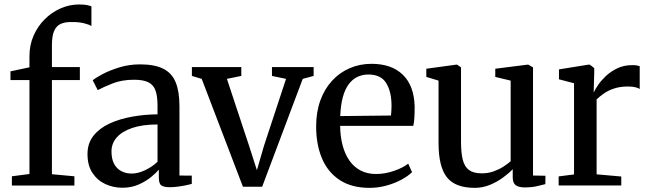

<svg xmlns="http://www.w3.org/2000/svg" viewBox="-20 -850 2974 880"><path d="M34.5 0.5V-42L115 -52.5V-483H28V-523L115 -541.5V-593Q115 -643.5 134 -686.8Q153 -730 185.2 -762Q217.5 -794 258.2 -811.8Q299 -829.5 342.5 -829.5Q365.5 -829.5 378.5 -826.8Q391.5 -824 399 -821V-730.5Q389 -737.5 365 -743.5Q341 -749.5 308 -749Q276.5 -749.5 256.8 -739.8Q237 -730 227.5 -706.8Q218 -683.5 218 -643V-542.5H346V-483H218V-51.5L321 -42V0.5Z M541.5 10.5Q499 10.5 462.5 -6.5Q426 -23.5 403.5 -57.8Q381 -92 381 -144Q381 -193.5 408.5 -228Q436 -262.5 482 -283.8Q528 -305 585.2 -315.2Q642.5 -325.5 702 -326V-366Q702 -408.5 693 -434.5Q684 -460.5 660.8 -472.5Q637.5 -484.5 594.5 -484.5Q538.5 -484.5 495.8 -467.5Q453 -450.5 428 -437L405 -482Q417 -492.5 449.2 -509.8Q481.5 -527 526.5 -541Q571.5 -555 622 -555Q688.5 -555 728.2 -535Q768 -515 785.2 -472.8Q802.5 -430.5 802.5 -363.5V-45.5L859 -45V-7Q848 -4 831 -0.5Q814 3 794.5 5.5Q775 8 758 8Q731.5 8 719.8 0Q708 -8 708 -36.5V-72.5Q696.5 -58.5 673 -39Q649.5 -19.5 616 -4.5Q582.5 10.5 541.5 10.5ZM584 -54.5Q612.5 -54.5 644.8 -69.8Q677 -85 702 -108.5V-279.5Q633 -279.5 586 -263.5Q539 -247.5 515 -220Q491 -192.5 491 -156Q491 -121 503.2 -98.5Q515.5 -76 536.8 -65.2Q558 -54.5 584 -54.5Z M1093.5 6 904.5 -488.5 859.5 -502V-542.5H1086V-502L1020 -488.5L1120.5 -185L1157.5 -70L1190 -182L1291 -488.5L1226.5 -502V-542.5H1417.5V-502L1367.5 -488.5L1181.5 6Z M1673.5 11Q1592 11 1537.5 -24.5Q1483 -60 1456 -123.5Q1429 -187 1429 -270.5Q1429 -336.5 1448.2 -389.5Q1467.5 -442.5 1502 -480Q1536.5 -517.5 1582.8 -537.5Q1629 -557.5 1683 -557.5Q1775 -557.5 1826.5 -507.2Q1878 -457 1880.5 -362Q1880.5 -332 1879.2 -310.2Q1878 -288.5 1874 -273H1539Q1539.5 -225 1550 -184.8Q1560.5 -144.5 1581 -114.8Q1601.5 -85 1632.2 -68.8Q1663 -52.5 1704 -52.5Q1745 -52.5 1786.5 -67Q1828 -81.5 1851 -100L1868.5 -61Q1850.5 -43 1820 -26.5Q1789.5 -10 1751.5 0.5Q1713.5 11 1673.5 11ZM1539.5 -318 1772 -320.5Q1773 -330.5 1773.8 -342.8Q1774.5 -355 1774.5 -365Q1774.5 -429.5 1750.2 -469Q1726 -508.5 1668.5 -508.5Q1641 -508.5 1618 -497.5Q1595 -486.5 1578 -463.5Q1561 -440.5 1551.2 -404.5Q1541.5 -368.5 1539.5 -318Z M2385 9Q2358 9 2344 -1Q2330 -11 2330 -37V-74.5Q2312 -55.5 2285 -35.8Q2258 -16 2225 -2.5Q2192 11 2156 11Q2066.5 11 2028.2 -37.5Q1990 -86 1990 -194.5V-480.5L1934 -497.5V-535L2070 -553.5H2075.5L2093 -541V-200.5Q2093 -150 2101 -118Q2109 -86 2129.5 -70.8Q2150 -55.5 2188 -55.5Q2217.5 -55.5 2242.5 -64.5Q2267.5 -73.5 2287.2 -86.2Q2307 -99 2320.5 -111V-480.5L2250 -497.5V-535L2396.5 -553.5H2402L2423 -541V-45.5L2480 -44.5L2479.5 -6Q2462.5 -1.5 2439 3.8Q2415.5 9 2385 9Z M2540.5 0V-41.5L2611 -50.5V-468.5L2542 -486.5V-532L2675.5 -553.5H2683.5L2703.5 -538V-515L2701 -427.5L2703 -429.5Q2707.5 -440 2720.8 -459.8Q2734 -479.5 2756.2 -500.8Q2778.5 -522 2809 -536.8Q2839.5 -551.5 2877.5 -551.5Q2891 -551.5 2899 -550Q2907 -548.5 2912 -546.5V-442Q2906.5 -446.5 2892.8 -450Q2879 -453.5 2858 -453.5Q2821.5 -453.5 2794.2 -444.2Q2767 -435 2747.8 -421.5Q2728.5 -408 2714.5 -394.5V-51L2827.5 -41V0Z"/></svg>

Font: Merriweather 48pt
Style: Regular
Weight: 400
Version: Version 2.100